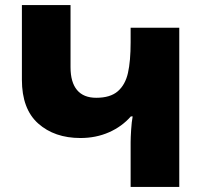

<svg xmlns="http://www.w3.org/2000/svg" viewBox="-20 -734 796 754"><path d="M684 -625V0H493V-175Q493 -193 495 -224.5Q497 -256 501 -277H494Q459 -237 408 -214.5Q357 -192 296 -192Q194 -192 130 -249Q66 -306 66 -421V-714H257V-470Q257 -411 282.5 -380.5Q308 -350 358 -350Q413 -350 442.5 -375.5Q472 -401 482.5 -447.5Q493 -494 493 -568V-625Z"/></svg>

Font: Noto Sans Armenian Black
Style: Regular
Weight: 900
Designer: Monotype Design team
Foundry: Monotype Imaging Inc.
Version: Version 1.000